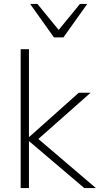

<svg xmlns="http://www.w3.org/2000/svg" viewBox="-20 -955 508 975"><path d="M85 0V-705H127V-260H129L380 -484H440L154 -231V-267L467 0H408L129 -237H127V0ZM254 -765 133 -935H170L278 -803L386 -935H423L302 -765Z"/></svg>

Font: Nunito Sans 12pt ExtraLight
Style: Regular
Weight: 200
Designer: Vernon Adams
Foundry: Vernon Adams
Version: Version 3.101;gftools[0.9.27]